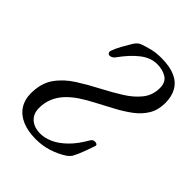

<svg xmlns="http://www.w3.org/2000/svg" viewBox="-195 -770 892 892"><g transform="rotate(45 251.0 -324.0)"><path d="M196 16Q143 16 105.5 0Q68 -16 48 -46.5Q28 -77 28 -118Q28 -185 58.5 -228.5Q89 -272 138.5 -303.5Q188 -335 244 -364Q292 -389 336 -416.5Q380 -444 407.5 -478.5Q435 -513 435 -560Q435 -598 409.5 -614Q384 -630 348 -630Q305 -630 266 -599.5Q227 -569 189 -516Q185 -510 178 -505.5Q171 -501 162 -501Q156 -501 152.5 -506.5Q149 -512 150 -518Q158 -542 173 -569Q188 -596 201 -617Q206 -625 213.5 -632Q221 -639 229 -642Q248 -649 276.5 -656.5Q305 -664 341 -664Q397 -664 432.5 -648Q468 -632 485 -601.5Q502 -571 502 -529Q502 -483 482 -449.5Q462 -416 428 -390.5Q394 -365 352.5 -343Q311 -321 268 -298Q233 -280 203 -260Q173 -240 150.5 -216Q128 -192 115.5 -162.5Q103 -133 103 -97Q103 -60 127 -38.5Q151 -17 192 -17Q221 -17 253 -31.5Q285 -46 317 -77.5Q349 -109 378 -160Q385 -171 398 -171Q406 -171 410.5 -167.5Q415 -164 413 -157Q406 -136 394 -104Q382 -72 371 -52Q367 -46 362 -41Q357 -36 352 -32Q317 -9 277.5 3.5Q238 16 196 16Z"/></g></svg>

Font: EB Garamond
Style: Italic
Weight: 400
Italic angle: -17.2°
Designer: Georg Duffner and Octavio Pardo
Foundry: Georg Duffner
Version: Version 1.001